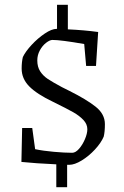

<svg xmlns="http://www.w3.org/2000/svg" viewBox="-20 -675 515 798"><path d="M269 -297Q339 -262 377.5 -231.5Q416 -201 416 -159Q416 -127 411 -107Q400 -81 374.5 -53.5Q349 -26 319.5 -8Q290 10 268 10H259V103H214V8Q126 4 69 -2L72 -143H114L126 -55Q159 -48 204 -44Q249 -40 280 -40Q294 -40 308.5 -56.5Q323 -73 333 -96.5Q343 -120 343 -138Q343 -159 326.5 -176.5Q310 -194 284.5 -208.5Q259 -223 200 -252Q133 -284 101.5 -316Q70 -348 70 -390Q70 -417 75 -438Q86 -461 111.5 -488.5Q137 -516 166 -535.5Q195 -555 215 -555H217V-655H262V-553Q329 -550 388 -542L379 -401H338L330 -492Q233 -509 198 -509Q187 -509 171.5 -497Q156 -485 145.5 -465.5Q135 -446 135 -424Q135 -397 147 -378.5Q159 -360 178.5 -347Q198 -334 237 -313Z"/></svg>

Font: Grenze Light
Style: Regular
Weight: 300
Designer: Renata Polastri
Foundry: Omnibus-Type
Version: Version 1.002; ttfautohint (v1.8)